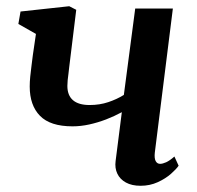

<svg xmlns="http://www.w3.org/2000/svg" viewBox="-20 -587 634 617"><path d="M225 -555.5 202.5 -372Q201.5 -361 200 -350.2Q198.5 -339.5 197.5 -329.8Q196.5 -320 196.5 -311Q196.5 -280.5 214.5 -265Q232.5 -249.5 268 -249.5Q300.5 -249.5 328 -258.8Q355.5 -268 378 -282L414.5 -559.5H535.5L477.5 -96.5Q475.5 -78.5 480.2 -69.5Q485 -60.5 494.5 -60.5Q502.5 -60.5 513.8 -65.5Q525 -70.5 540.5 -84L554 -54.5Q547 -44 529.5 -28.5Q512 -13 486.8 -1.5Q461.5 10 432 10Q403.5 10 384.5 -0.5Q365.5 -11 357 -29Q348.5 -47 351.5 -69.5L371.5 -226.5Q347.5 -213.5 320.8 -203.2Q294 -193 266.8 -187Q239.5 -181 213 -181Q141.5 -181 108.5 -214.8Q75.5 -248.5 75.5 -309Q75.5 -324 77.2 -341Q79 -358 81.2 -375.5Q83.5 -393 85.5 -409.5L95.5 -478L39 -510L46 -550L202.5 -567Z"/></svg>

Font: Merriweather SemiBold
Style: Italic
Weight: 600
Italic angle: -7.8°
Version: Version 2.101